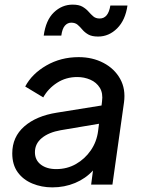

<svg xmlns="http://www.w3.org/2000/svg" viewBox="-20 -798 616 830"><path d="M206 12Q160 12 120 -4.5Q80 -21 56.5 -53.5Q33 -86 33 -135Q33 -206 85 -251.5Q137 -297 226 -311L419 -342L421 -359Q426 -395 411.5 -418.5Q397 -442 370.5 -453.5Q344 -465 314 -465Q265 -465 226.5 -440Q188 -415 167 -377L89 -424Q118 -479 180.5 -515Q243 -551 320 -551Q380 -551 427.5 -526Q475 -501 499.5 -457Q524 -413 516 -355L466 0H374L382 -61Q350 -26 304.5 -7Q259 12 206 12ZM131 -140Q131 -106 156.5 -86.5Q182 -67 223 -67Q270 -67 308.5 -89Q347 -111 372.5 -148Q398 -185 404 -231L408 -263L242 -235Q191 -226 161 -201.5Q131 -177 131 -140ZM404 -640Q377 -640 361.5 -649Q346 -658 336 -670Q326 -682 315.5 -691Q305 -700 288 -700Q272 -700 260.5 -687Q249 -674 245 -644H169Q178 -711 213 -744.5Q248 -778 294 -778Q321 -778 336.5 -769Q352 -760 362.5 -748Q373 -736 383.5 -727Q394 -718 411 -718Q448 -718 457 -774H531Q522 -711 486.5 -675.5Q451 -640 404 -640Z"/></svg>

Font: Plus Jakarta Sans Medium
Style: Italic
Weight: 500
Italic angle: -8°
Designer: Gumpita Rahayu
Foundry: Tokotype
Version: Version 2.071; ttfautohint (v1.8.4.7-5d5b);gftools[0.9.29]